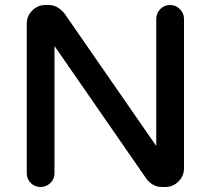

<svg xmlns="http://www.w3.org/2000/svg" viewBox="-20 -733 843 768"><path d="M87 -40V-637Q87 -669 109 -691Q131 -713 162 -713H175Q194 -713 210 -703.5Q226 -694 238 -679L605 -149V-657Q605 -680 621 -696.5Q637 -713 660 -713Q683 -713 699.5 -696.5Q716 -680 716 -657V-60Q716 -29 694 -7Q672 15 640 15H628Q609 15 593.5 6.5Q578 -2 567 -16L198 -549V-40Q198 -17 181.5 -1Q165 15 142 15Q119 15 103 -1Q87 -17 87 -40Z"/></svg>

Font: Varela Round Precious
Style: Medium
Weight: 500
Designer: Joe Prince
Foundry: Joe Prince
Version: Version 1.000